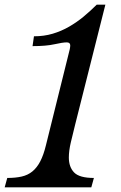

<svg xmlns="http://www.w3.org/2000/svg" viewBox="-24 -800 518 820"><path d="M297 -268Q287 -228 278.5 -192Q270 -156 270 -127Q270 -87 292.5 -63.5Q315 -40 377 -40L366 0H-4L7 -40Q42 -40 68.5 -46Q95 -52 114.5 -68Q134 -84 148 -111Q162 -138 172 -179L274 -590Q275 -595 275.5 -599Q276 -603 276 -606Q276 -619 261 -619Q244 -619 208.5 -611Q173 -603 115 -603L121 -645Q164 -645 201 -656Q238 -667 271 -686Q304 -705 333 -729Q362 -753 389 -780H426Z"/></svg>

Font: SVN-Libre Baskerville
Style: Italic
Weight: 400
Italic angle: -14°
Designer: Pablo Impallari, Rodrigo Fuenzalida
Foundry: Pablo Impallari, Rodrigo Fuenzalida
Version: Version 1.000; ttfautohint (v1.8.4)